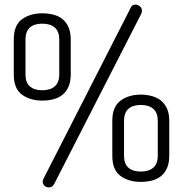

<svg xmlns="http://www.w3.org/2000/svg" viewBox="-20 -789 797 836"><path d="M164 -351Q111 -351 75.5 -377Q40 -403 40 -465V-617Q40 -679 75.5 -705Q111 -731 164 -731Q190 -731 213 -725Q236 -719 252.5 -705.5Q269 -692 278.5 -670Q288 -648 288 -617V-465Q288 -434 278.5 -412Q269 -390 252.5 -376.5Q236 -363 213 -357Q190 -351 164 -351ZM238 -617Q238 -652 218.5 -669Q199 -686 164 -686Q129 -686 110 -669Q91 -652 91 -617V-465Q91 -430 110 -413Q129 -396 164 -396Q199 -396 218.5 -413Q238 -430 238 -465ZM593 3Q540 3 504.5 -23Q469 -49 469 -111V-263Q469 -324 504.5 -350.5Q540 -377 593 -377Q619 -377 642 -370.5Q665 -364 681.5 -350.5Q698 -337 707.5 -315.5Q717 -294 717 -263V-111Q717 -80 707.5 -58Q698 -36 681.5 -22.5Q665 -9 642 -3Q619 3 593 3ZM667 -263Q667 -298 647.5 -315Q628 -332 593 -332Q558 -332 539 -315Q520 -298 520 -263V-111Q520 -76 539 -59Q558 -42 593 -42Q628 -42 647.5 -59Q667 -76 667 -111ZM570 -769Q580 -769 589 -761.5Q598 -754 598 -742Q598 -735 595 -729L216 12Q208 27 192 27Q181 27 173.5 19.5Q166 12 166 2Q166 -4 169 -10L550 -757Q553 -764 558.5 -766.5Q564 -769 570 -769Z"/></svg>

Font: Dosis
Style: Book
Weight: 400
Designer: EdgarTolentino, PabloImpallari, IginoMarini
Foundry: EdgarTolentino, PabloImpallari, IginoMarini
Version: Version 1.007